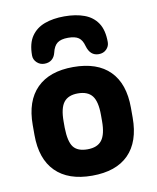

<svg xmlns="http://www.w3.org/2000/svg" viewBox="-73 -656 591 724"><g transform="rotate(-10 222.5 -294.0)"><path d="M34 -216V-178Q34 -86 82.5 -37.5Q131 11 222 11Q314 11 362 -37.5Q410 -86 410 -178V-216Q410 -308 362 -356.5Q314 -405 222 -405Q131 -405 82.5 -356.5Q34 -308 34 -216ZM294 -209V-185Q294 -135 277 -112.5Q260 -90 222 -90Q184 -90 168 -111Q152 -132 151 -185V-209Q151 -260 168 -282Q185 -304 222 -304Q260 -304 277 -282Q294 -260 294 -209ZM161 -470Q167 -496 181 -506.5Q195 -517 222 -517Q249 -517 262.5 -507.5Q276 -498 282 -475Q293 -436 326 -436Q344 -436 355.5 -447.5Q367 -459 367 -475Q367 -521 349 -548Q331 -575 298.5 -587Q266 -599 222 -599Q179 -599 146.5 -587Q114 -575 95.5 -548Q77 -521 77 -475Q77 -459 89 -447.5Q101 -436 118 -436Q135 -436 146 -445Q157 -454 161 -470Z"/></g></svg>

Font: Beiruti
Style: Bold
Weight: 700
Designer: Arlette Boutros
Foundry: Boutros
Version: Version 1.41